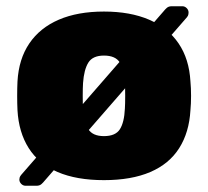

<svg xmlns="http://www.w3.org/2000/svg" viewBox="-20 -567 666 615"><path d="M313 10Q225 10 164.5 -16Q104 -42 72 -92.5Q40 -143 36 -214Q35 -235 35 -260Q35 -285 36 -306Q40 -378 74 -428Q108 -478 168.5 -504Q229 -530 313 -530Q397 -530 457.5 -504Q518 -478 552 -428Q586 -378 590 -306Q592 -285 592 -260Q592 -235 590 -214Q586 -143 554 -92.5Q522 -42 461.5 -16Q401 10 313 10ZM313 -131Q350 -131 364 -153Q378 -175 380 -219Q381 -234 381 -260Q381 -286 380 -301Q378 -344 364 -366.5Q350 -389 313 -389Q277 -389 263 -366.5Q249 -344 246 -301Q245 -286 245 -260Q245 -234 246 -219Q249 -175 263 -153Q277 -131 313 -131ZM62 28Q54 28 48 22Q42 16 42 8Q42 5 43 1.5Q44 -2 48 -7L505 -532Q508 -536 514 -541.5Q520 -547 530 -547H564Q572 -547 578 -541Q584 -535 584 -527Q584 -526 583.5 -521.5Q583 -517 579 -512L122 13Q119 17 113 22.5Q107 28 97 28Z"/></svg>

Font: Rubik Light ExtraBold
Style: Regular
Weight: 800
Version: Version 2.104